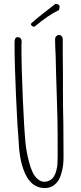

<svg xmlns="http://www.w3.org/2000/svg" viewBox="-20 -937 412 976"><path d="M131 -17Q118 -32 108 -54Q98 -76 92 -98Q82 -132 77 -183L75 -214Q75 -224 74.5 -227Q74 -230 74 -231Q69 -280 61.5 -447Q54 -614 54 -707V-714V-722Q54 -748 69 -748Q90 -748 90 -724V-717L89 -709Q89 -593 96 -434.5Q103 -276 110 -206Q115 -162 127 -116Q135 -85 144.5 -64Q154 -43 169 -29Q187 -13 204 -13Q221 -13 234.5 -21Q248 -29 255 -42Q262 -53 266.5 -70.5Q271 -88 272 -104Q273 -114 273 -137V-251Q273 -327 269 -438L265 -566L263 -651Q260 -707 260 -736Q260 -747 266 -753Q272 -759 280 -759Q288 -759 293.5 -753Q299 -747 299 -736V-660Q299 -610 300 -570V-480Q300 -383 302 -310Q303 -236 303 -144Q303 -119 301 -100Q299 -81 293 -60Q287 -36 276.5 -19.5Q266 -3 249 8Q230 19 207 19Q184 19 164 9Q144 -1 131 -17ZM137 -815Q137 -818 165 -841L197 -867L224 -888Q258 -914 261 -917Q283 -917 283 -902L280 -886Q228 -862 155 -801Q148 -801 142.5 -805Q137 -809 137 -815Z"/></svg>

Font: Amatic SC
Style: Regular
Weight: 400
Designer: Multiple Designers
Foundry: Vernon Adams
Version: Version 2.505